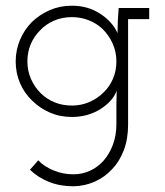

<svg xmlns="http://www.w3.org/2000/svg" viewBox="-20 -403 578 673"><path d="M85 192Q113 219 151.5 234.5Q190 250 238 250Q278 249 312.5 233.5Q347 218 373 190Q399 163 414 123.5Q429 84 429 34V-336H503V-375H396Q394 -352 393 -330.5Q392 -309 392 -287Q374 -327 331 -355Q288 -383 232 -383Q190 -383 154.5 -367.5Q119 -352 92 -326Q65 -299 50 -263Q35 -227 35 -188Q35 -147 50 -112Q65 -77 92 -51Q119 -24 154.5 -8.5Q190 7 232 7Q261 7 287 -0.5Q313 -8 334 -22Q353 -34 367.5 -50Q382 -66 389 -85Q389 -72 388.5 -60Q388 -48 388 -38V32Q388 71 376 103.5Q364 136 344 159Q323 183 295.5 195.5Q268 208 237 208Q201 208 168 194.5Q135 181 114 159ZM232 -343Q263 -343 291 -332Q319 -321 340 -301Q362 -279 375 -250Q388 -221 388 -188Q388 -155 376 -127Q364 -99 343 -79Q322 -58 293.5 -45.5Q265 -33 232 -33Q199 -33 171 -44.5Q143 -56 122 -77Q101 -98 88.5 -126.5Q76 -155 76 -188Q76 -220 87.5 -247.5Q99 -275 120 -296Q140 -318 169 -330.5Q198 -343 232 -343Z"/></svg>

Font: Josefin Slab Thin
Style: Regular
Weight: 400
Version: Version 2.000